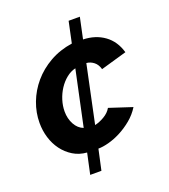

<svg xmlns="http://www.w3.org/2000/svg" viewBox="-139 -745 849 965"><g transform="rotate(-20 285.5 -262.5)"><path d="M177 120 201 9Q160 6 127.5 -14Q95 -34 72.5 -64.5Q50 -95 38.5 -133Q27 -171 27 -212Q27 -267 47 -320Q67 -373 104.5 -417Q142 -461 195.5 -491.5Q249 -522 316 -532L340 -645H400L376 -532Q442 -530 489 -496Q536 -462 554 -399L415 -359Q408 -385 390.5 -399Q373 -413 351 -415L286 -107Q310 -112 336.5 -127.5Q363 -143 376 -166L498 -126Q477 -92 446 -66.5Q415 -41 382 -24Q349 -7 317 1.5Q285 10 261 10L237 120ZM165 -223Q165 -185 181.5 -154.5Q198 -124 227 -113L290 -409Q264 -403 241 -384.5Q218 -366 201 -340Q184 -314 174.5 -283.5Q165 -253 165 -223Z"/></g></svg>

Font: PTCRaleway
Style: Bold Italic
Weight: 700
Italic angle: -12°
Designer: Matt McInerney, Pablo Impallari, Rodrigo Fuenzalida
Foundry: Matt McInerney, Pablo Impallari, Rodrigo Fuenzalida
Version: Version 3.000g; ttfautohint (v1.5) -l 8 -r 28 -G 28 -x 14 -D